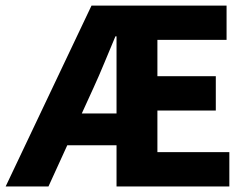

<svg xmlns="http://www.w3.org/2000/svg" viewBox="-34 -672 899 692"><path d="M-13.6 0 295.8 -651.8H782.6V-528.2H533.3V-397.3H743.8V-273.7H533.3V-123.6H792.6V0H386V-541H382Q361.7 -493.1 342.3 -445.9Q322.9 -398.8 303.1 -355.7L140.7 0ZM137.7 -148.5V-263.1H463.4V-148.5Z"/></svg>

Font: Source Sans Variable
Style: Regular
Weight: 200
Designer: Paul D. Hunt
Foundry: Adobe Systems Incorporated
Version: Version 3.006;hotconv 1.0.111;makeotfexe 2.5.65597